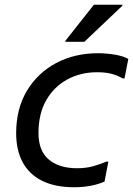

<svg xmlns="http://www.w3.org/2000/svg" viewBox="-20 -780 560 808"><path d="M48 -220Q48 -322 93 -397.5Q138 -473 216 -514.5Q294 -556 392 -556Q428 -556 463.5 -550Q499 -544 520 -532L504 -450H496Q478 -461 452.5 -468.5Q427 -476 388 -476Q320 -476 264 -446Q208 -416 175 -359Q142 -302 142 -220Q142 -145 185.5 -108.5Q229 -72 304 -72Q343 -72 374 -81Q405 -90 428 -100H436L420 -16Q393 -4 360.5 2Q328 8 292 8Q212 8 157.5 -19Q103 -46 75.5 -97Q48 -148 48 -220ZM255 -604V-608L375 -760H495V-756L335 -604Z"/></svg>

Font: Kufam
Style: Italic
Weight: 400
Italic angle: -11°
Designer: Artur Schmal
Foundry: Original Type
Version: Version 1.301; ttfautohint (v1.8.3)